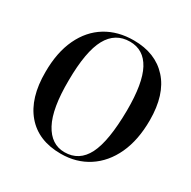

<svg xmlns="http://www.w3.org/2000/svg" viewBox="-168 -906 1074 1081"><g transform="rotate(30 369.5 -365.5)"><path d="M58 -342Q58 -470 101 -560.5Q144 -651 221 -698Q298 -745 401 -745Q542 -745 622.5 -656Q703 -567 703 -400Q703 -271 660 -178.5Q617 -86 540 -36Q463 14 362 14Q216 14 136.5 -79.5Q57 -173 58 -342ZM195 -366Q193 -183 241 -93.5Q289 -4 376 -4Q471 -4 516.5 -93.5Q562 -183 564 -383Q565 -561 520 -644.5Q475 -728 386 -728Q291 -728 243.5 -641.5Q196 -555 195 -366Z"/></g></svg>

Font: Literata 72pt SemiBold
Style: Italic
Weight: 600
Italic angle: -2°
Designer: Latin by Veronika Burian and Jose Scaglione. Greek by Irene Vlachou. Cyrillic by Vera Evstafieva
Foundry: TypeTogether
Version: Version 3.002